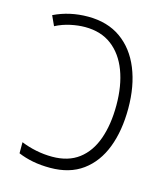

<svg xmlns="http://www.w3.org/2000/svg" viewBox="-110 -809 783 904"><g transform="rotate(15 281.5 -357.0)"><path d="M218 10Q172 10 133.5 2.5Q95 -5 62 -19V-73Q96 -59 135 -51Q174 -43 214 -43Q292 -43 343 -81.5Q394 -120 419 -190.5Q444 -261 444 -355Q444 -450 417 -521.5Q390 -593 337.5 -633Q285 -673 207 -673Q174 -673 136.5 -665Q99 -657 64 -639L42 -687Q118 -724 208 -724Q303 -724 368.5 -677.5Q434 -631 468 -547.5Q502 -464 502 -355Q502 -246 470.5 -164Q439 -82 376 -36Q313 10 218 10Z"/></g></svg>

Font: Noto Sans Mono SemiCondensed Light
Style: Regular
Weight: 300
Width: 4
Designer: Monotype Design Team
Foundry: Monotype Imaging Inc.
Version: Version 2.014; ttfautohint (v1.8.4.7-5d5b)